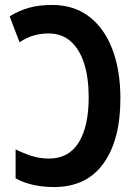

<svg xmlns="http://www.w3.org/2000/svg" viewBox="-20 -745 540 775"><path d="M198 10Q155 10 115.5 1.5Q76 -7 43 -25V-142Q75 -126 108 -115.5Q141 -105 178 -105Q257 -105 297.5 -169.5Q338 -234 338 -353Q338 -430 320 -487.5Q302 -545 266 -577.5Q230 -610 175 -610Q145 -610 115.5 -601.5Q86 -593 59 -574L19 -679Q56 -702 96.5 -713.5Q137 -725 190 -725Q279 -725 340.5 -677.5Q402 -630 434 -545Q466 -460 466 -348Q466 -180 397.5 -85Q329 10 198 10Z"/></svg>

Font: Noto Sans Mono ExtraCondensed
Style: Bold
Weight: 700
Width: 2
Designer: Monotype Design Team
Foundry: Monotype Imaging Inc.
Version: Version 2.014